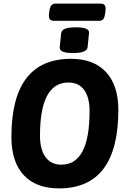

<svg xmlns="http://www.w3.org/2000/svg" viewBox="-20 -1033 698 1061"><path d="M306 8Q179 8 111 -65.5Q43 -139 43 -276Q43 -708 372 -708Q498 -708 566 -634.5Q634 -561 634 -426Q634 8 306 8ZM319 -123Q475 -123 475 -419Q475 -495 445 -536Q415 -577 358 -577Q201 -577 201 -283Q201 -207 231.5 -165Q262 -123 319 -123ZM384 -740Q344 -740 326.5 -748Q309 -756 310 -772L318 -850Q320 -866 339 -874Q358 -882 399 -882Q439 -882 456.5 -874Q474 -866 472 -850L464 -772Q461 -740 384 -740ZM276 -918Q246 -918 251 -958L253 -973Q258 -1013 286 -1013H538Q568 -1013 563 -973L561 -958Q558 -937 551 -927.5Q544 -918 528 -918Z"/></svg>

Font: Asap Semi Condensed Semi Condensed Regular
Style: Bold Italic
Weight: 700
Width: 4
Italic angle: -6°
Designer: Pablo Cosgaya
Foundry: Omnibus-Type
Version: Version 3.001; ttfautohint (v1.8.4.7-5d5b)